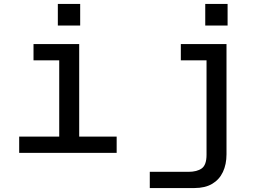

<svg xmlns="http://www.w3.org/2000/svg" viewBox="-20 -773 1340 971"><path d="M279.5 0V-550H380.5V0ZM77 0V-82H570V0ZM149.5 -468V-550H330V-468ZM272.5 -644V-753H385.5V-644ZM1125.5 -550V7Q1125.5 58.5 1107.2 97Q1089 135.5 1053 156.8Q1017 178 963 178H737.5V96H932.5Q976.5 96 1000.5 78.5Q1024.5 61 1024.5 10V-550ZM894.5 -468V-550H1075V-468ZM1018 -644V-753H1131V-644Z"/></svg>

Font: Azeret Mono Thin
Style: Regular
Weight: 100
Designer: Martin Vácha
Foundry: Displaay
Version: Version 1.002